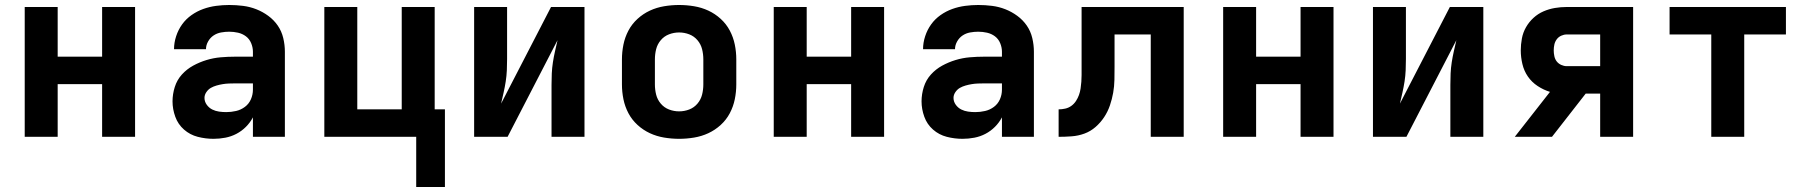

<svg xmlns="http://www.w3.org/2000/svg" viewBox="-20 -548 7240 769"><path d="M79 0V-520H211V-321H389V-520H521V0H389V-211H211V0Z M835 8Q803 8 772 0Q741 -8 717 -29Q693 -50 682 -80.5Q671 -111 671 -142Q671 -171 680 -199.5Q689 -228 708.5 -249.5Q728 -271 753.5 -285Q779 -299 807 -307.5Q835 -316 864 -318.5Q893 -321 922 -321H993V-341Q993 -358 986 -375Q979 -392 965 -402.5Q951 -413 933.5 -417Q916 -421 898 -421Q882 -421 865.5 -418Q849 -415 835.5 -406Q822 -397 813.5 -382Q805 -367 805 -351H677Q677 -377 685.5 -403Q694 -429 709.5 -450.5Q725 -472 747 -487.5Q769 -503 794 -512Q819 -521 845.5 -524.5Q872 -528 898 -528Q926 -528 953.5 -524.5Q981 -521 1006.5 -511Q1032 -501 1054.5 -484.5Q1077 -468 1092.5 -445.5Q1108 -423 1114.5 -395.5Q1121 -368 1121 -341V0H993V-78Q982 -57 965 -40Q948 -23 927 -12Q906 -1 882.5 3.5Q859 8 835 8ZM886 -99Q906 -99 925.5 -103.5Q945 -108 961 -120Q977 -132 985 -150.5Q993 -169 993 -189V-214H922Q910 -214 897 -213.5Q884 -213 872 -211Q860 -209 847.5 -205.5Q835 -202 824.5 -196Q814 -190 806.5 -179Q799 -168 799 -156Q799 -141 808 -128.5Q817 -116 830 -109.5Q843 -103 857.5 -101Q872 -99 886 -99Z M1647 201V0H1279V-520H1411V-110H1589V-520H1721V-110H1762V201Z M1879 0V-520H2011V-312Q2011 -289 2010 -266.5Q2009 -244 2005.5 -221.5Q2002 -199 1997 -177Q1992 -155 1987 -133L2187 -520H2321V0H2189V-208Q2189 -231 2190 -253.5Q2191 -276 2194.5 -298.5Q2198 -321 2203 -343Q2208 -365 2213 -387L2013 0Z M2700 8Q2670 8 2640 3Q2610 -2 2583 -14.5Q2556 -27 2533.5 -47.5Q2511 -68 2497 -94.5Q2483 -121 2477 -150.5Q2471 -180 2471 -210V-310Q2471 -340 2477 -369.5Q2483 -399 2497 -425.5Q2511 -452 2533.5 -472.5Q2556 -493 2583 -505.5Q2610 -518 2640 -523Q2670 -528 2700 -528Q2730 -528 2760 -523Q2790 -518 2817 -505.5Q2844 -493 2866.5 -472.5Q2889 -452 2903 -425.5Q2917 -399 2923 -369.5Q2929 -340 2929 -310V-210Q2929 -180 2923 -150.5Q2917 -121 2903 -94.5Q2889 -68 2866.5 -47.5Q2844 -27 2817 -14.5Q2790 -2 2760 3Q2730 8 2700 8ZM2700 -102Q2721 -102 2740.5 -109.5Q2760 -117 2773.5 -133Q2787 -149 2792 -169Q2797 -189 2797 -210V-310Q2797 -331 2792 -351Q2787 -371 2773.5 -387Q2760 -403 2740.5 -410.5Q2721 -418 2700 -418Q2679 -418 2659.5 -410.5Q2640 -403 2626.5 -387Q2613 -371 2608 -351Q2603 -331 2603 -310V-210Q2603 -189 2608 -169Q2613 -149 2626.5 -133Q2640 -117 2659.5 -109.5Q2679 -102 2700 -102Z M3079 0V-520H3211V-321H3389V-520H3521V0H3389V-211H3211V0Z M3835 8Q3803 8 3772 0Q3741 -8 3717 -29Q3693 -50 3682 -80.5Q3671 -111 3671 -142Q3671 -171 3680 -199.5Q3689 -228 3708.5 -249.5Q3728 -271 3753.5 -285Q3779 -299 3807 -307.5Q3835 -316 3864 -318.5Q3893 -321 3922 -321H3993V-341Q3993 -358 3986 -375Q3979 -392 3965 -402.5Q3951 -413 3933.5 -417Q3916 -421 3898 -421Q3882 -421 3865.5 -418Q3849 -415 3835.5 -406Q3822 -397 3813.5 -382Q3805 -367 3805 -351H3677Q3677 -377 3685.5 -403Q3694 -429 3709.5 -450.5Q3725 -472 3747 -487.5Q3769 -503 3794 -512Q3819 -521 3845.5 -524.5Q3872 -528 3898 -528Q3926 -528 3953.5 -524.5Q3981 -521 4006.5 -511Q4032 -501 4054.5 -484.5Q4077 -468 4092.5 -445.5Q4108 -423 4114.5 -395.5Q4121 -368 4121 -341V0H3993V-78Q3982 -57 3965 -40Q3948 -23 3927 -12Q3906 -1 3882.5 3.5Q3859 8 3835 8ZM3886 -99Q3906 -99 3925.5 -103.5Q3945 -108 3961 -120Q3977 -132 3985 -150.5Q3993 -169 3993 -189V-214H3922Q3910 -214 3897 -213.5Q3884 -213 3872 -211Q3860 -209 3847.5 -205.5Q3835 -202 3824.5 -196Q3814 -190 3806.5 -179Q3799 -168 3799 -156Q3799 -141 3808 -128.5Q3817 -116 3830 -109.5Q3843 -103 3857.5 -101Q3872 -99 3886 -99Z M4220 0V-110Q4233 -110 4246.5 -113Q4260 -116 4271 -124Q4282 -132 4289.5 -143.5Q4297 -155 4301.5 -167.5Q4306 -180 4308 -193.5Q4310 -207 4311 -220.5Q4312 -234 4312 -247.5Q4312 -261 4312 -275Q4312 -275 4312 -275.5Q4312 -276 4312 -276V-277Q4312 -278 4312 -278.5Q4312 -279 4312 -280V-520H4721V0H4589V-410H4444V-281Q4444 -255 4443.5 -228.5Q4443 -202 4438.5 -176.5Q4434 -151 4425.5 -126Q4417 -101 4402.5 -79Q4388 -57 4368 -39.5Q4348 -22 4323.5 -13Q4299 -4 4272.5 -2Q4246 0 4220 0Z M4879 0V-520H5011V-321H5189V-520H5321V0H5189V-211H5011V0Z M5479 0V-520H5611V-312Q5611 -289 5610 -266.5Q5609 -244 5605.5 -221.5Q5602 -199 5597 -177Q5592 -155 5587 -133L5787 -520H5921V0H5789V-208Q5789 -231 5790 -253.5Q5791 -276 5794.5 -298.5Q5798 -321 5803 -343Q5808 -365 5813 -387L5613 0Z M6047 0 6188 -180Q6162 -188 6138.5 -203.5Q6115 -219 6099.5 -241.5Q6084 -264 6077.5 -291.5Q6071 -319 6071 -346Q6071 -370 6075.5 -394Q6080 -418 6092 -439Q6104 -460 6122 -476.5Q6140 -493 6162 -502.5Q6184 -512 6207.5 -516Q6231 -520 6255 -520H6521V0H6389V-173H6331L6196 0ZM6389 -283V-410H6255Q6244 -410 6233 -405Q6222 -400 6215 -390.5Q6208 -381 6205.5 -369.5Q6203 -358 6203 -346Q6203 -335 6205.5 -323Q6208 -311 6215 -302Q6222 -293 6233 -288Q6244 -283 6255 -283Z M6834 0V-410H6667V-520H7133V-410H6966V0Z"/></svg>

Font: Iosevka SS04 XBd Ex
Style: Regular
Weight: 800
Width: 7
Monospace: yes
Designer: Belleve Invis
Foundry: Belleve Invis
Version: Version 19.0.0; ttfautohint (v1.8.4)